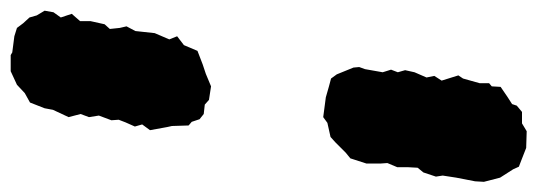

<svg xmlns="http://www.w3.org/2000/svg" viewBox="-430 -430 1029 368"><g transform="rotate(-90 85.0 -245.5)"><path d="M78 -360 69 -368 51 -370 41 -378 36 -393 29 -399 28 -431 26 -440 20 -473 31 -488 27 -502 35 -520 40 -533 39 -547 48 -571 45 -590 51 -606 45 -629 59 -659 62 -675 73 -703 91 -713 107 -728 133 -740H164L169 -737L200 -733L216 -728L225 -716L236 -704L240 -690L249 -675L246 -658L236 -644L243 -623L229 -607V-587L223 -560L214 -550L216 -531L219 -518L210 -501L206 -464L194 -436L200 -421L183 -408L172 -382L146 -372L128 -366L104 -356ZM83 -136 104 -130 119 -126 127 -115 140 -83 141 -72 137 -61 131 -27 136 -11 131 2 135 16 131 34 121 57 124 72 115 86 125 118 119 127 110 159V177L104 182L103 199L84 212L70 221L67 230L55 240H33L18 249L-14 248L-37 239L-50 234L-55 223L-71 198L-79 167L-78 150L-71 114L-67 88L-69 75L-61 51L-52 40L-51 22V1L-43 -18L-44 -32V-58L-34 -89L-23 -98L-3 -118L7 -127L34 -133L45 -141Z"/></g></svg>

Font: Winky Rough ExtraBold
Style: Italic
Weight: 800
Italic angle: -8.97852°
Designer: Simon Atzbach
Foundry: typofactur
Version: Version 1.206; ttfautohint (v1.8.4.7-5d5b)